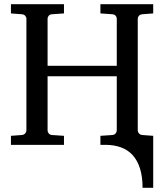

<svg xmlns="http://www.w3.org/2000/svg" viewBox="-20 -691 783 916"><path d="M660.2 205.1Q660.2 151.9 647.9 113Q635.7 74.2 612.8 49.1Q589.8 23.9 556.9 12Q523.9 0 482.9 0H459V-43L516.1 -46.9Q526.4 -47.9 531.7 -54.7Q537.1 -61.5 537.1 -68.8V-327.1H207V-68.8Q207 -61.5 212.2 -54.7Q217.3 -47.9 228 -46.9L285.2 -43V0H32.2V-43L84 -46.9Q94.7 -47.9 100.3 -54.7Q106 -61.5 106 -68.8V-602.1Q106 -609.4 100.3 -615.7Q94.7 -622.1 84 -623L32.2 -627V-670.9H285.2V-627L228 -623Q217.3 -622.1 212.2 -615.7Q207 -609.4 207 -602.1V-377H537.1V-602.1Q537.1 -609.4 531.7 -615.7Q526.4 -622.1 516.1 -623L459 -627V-670.9H710.9V-627L659.2 -623Q648.4 -622.1 642.8 -615.7Q637.2 -609.4 637.2 -602.1V-68.8Q637.2 -61.5 642.8 -54.7Q648.4 -47.9 659.2 -46.9L710.9 -43V205.1Z"/></svg>

Font: Charis SIL
Style: Regular
Weight: 400
Foundry: SIL International
Version: Version 4.112